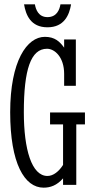

<svg xmlns="http://www.w3.org/2000/svg" viewBox="-20 -853 430 886"><path d="M332 0V-279H372V-334H211V-279H271V-92C252 -62 226 -41 199 -41C126 -41 90 -164 90 -335C90 -532 122 -628 197 -628C232 -628 276 -590 276 -512V-457H330V-671H276V-633C256 -661 233 -683 187 -683C104 -683 27 -571 27 -335C27 -99 93 13 181 13C212 13 242 3 271 -30V0ZM308 -833H259C255 -810 243 -774 199 -774C157 -774 145 -810 141 -833H91C99 -785 121 -727 199 -727C277 -727 300 -785 308 -833Z"/></svg>

Font: Stint Ultra Condensed
Style: Regular
Weight: 400
Width: 1
Designer: Astigmatic (AOETI)
Foundry: Astigmatic (AOETI)
Version: Version 1.000